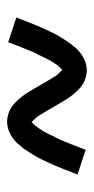

<svg xmlns="http://www.w3.org/2000/svg" viewBox="118 -566 264 540"><g transform="rotate(90 250.0 -296.0)"><path d="M323 -184Q315 -184 308 -185.5Q301 -187 294.5 -189.5Q288 -192 282 -196Q276 -200 271 -204.5Q266 -209 261.5 -214Q257 -219 252.5 -224.5Q248 -230 244 -236Q240 -242 236.5 -248Q233 -254 229.5 -260Q226 -266 222.5 -272Q219 -278 215 -285Q211 -292 207 -298.5Q203 -305 199.5 -311Q196 -317 192.5 -322Q189 -327 182.5 -333Q176 -339 176 -342H179Q179 -341 174.5 -337Q170 -333 166 -328.5Q162 -324 159 -319Q156 -314 154 -311Q152 -308 150 -304.5Q148 -301 146 -297Q144 -293 142 -289Q140 -285 138 -280.5Q136 -276 133.5 -271.5Q131 -267 128.5 -262Q126 -257 124 -251.5Q122 -246 119.5 -240Q117 -234 114.5 -228Q112 -222 109.5 -215Q107 -208 104 -201Q101 -194 99 -187L29 -210Q34 -222 38 -232.5Q42 -243 46 -253Q50 -263 54 -272.5Q58 -282 62 -290.5Q66 -299 69.5 -306.5Q73 -314 77 -321.5Q81 -329 85 -335Q89 -341 92.5 -347Q96 -353 102 -361Q108 -369 114 -376Q120 -383 127 -388.5Q134 -394 142 -398.5Q150 -403 159 -405.5Q168 -408 177 -408Q185 -408 192 -406.5Q199 -405 205.5 -402.5Q212 -400 218 -396Q224 -392 229 -387.5Q234 -383 238.5 -378Q243 -373 247.5 -367.5Q252 -362 256 -356Q260 -350 263.5 -344Q267 -338 270.5 -332Q274 -326 277.5 -320Q281 -314 285 -307Q289 -300 293 -293.5Q297 -287 300.5 -281Q304 -275 307.5 -270Q311 -265 317.5 -259Q324 -253 324 -250H321Q321 -251 325.5 -255Q330 -259 334 -264Q338 -269 341 -273.5Q344 -278 346 -281Q348 -284 350 -287.5Q352 -291 354 -295Q356 -299 358 -303Q360 -307 362 -311.5Q364 -316 366.5 -320.5Q369 -325 371.5 -330Q374 -335 376 -340.5Q378 -346 380.5 -352Q383 -358 385.5 -364Q388 -370 390.5 -377Q393 -384 396 -391Q399 -398 401 -405L471 -382Q466 -370 462 -359.5Q458 -349 454 -339Q450 -329 446 -319.5Q442 -310 438 -301.5Q434 -293 430.5 -285.5Q427 -278 423 -270.5Q419 -263 415 -257Q411 -251 407.5 -245Q404 -239 398 -231Q392 -223 386 -216Q380 -209 373 -203.5Q366 -198 358 -193.5Q350 -189 341 -186.5Q332 -184 323 -184Z"/></g></svg>

Font: HulyMono
Style: Regular
Weight: 400
Monospace: yes
Designer: Belleve Invis
Foundry: Belleve Invis
Version: Version 33.2.5; ttfautohint (v1.8.4)